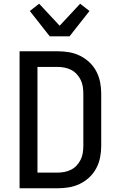

<svg xmlns="http://www.w3.org/2000/svg" viewBox="-20 -1010 640 1030"><path d="M85 0V-735H288Q319 -735 349.5 -730Q380 -725 408 -711.5Q436 -698 459 -676.5Q482 -655 496.5 -627.5Q511 -600 517 -569.5Q523 -539 523 -508V-227Q523 -196 517 -165.5Q511 -135 496.5 -107.5Q482 -80 459 -58.5Q436 -37 408 -23.5Q380 -10 349.5 -5Q319 0 288 0ZM288 -84Q307 -84 325.5 -87.5Q344 -91 361 -99.5Q378 -108 391 -122Q404 -136 412.5 -153Q421 -170 424 -189Q427 -208 427 -227V-508Q427 -527 424 -546Q421 -565 412.5 -582Q404 -599 391 -613Q378 -627 361 -635.5Q344 -644 325.5 -647.5Q307 -651 288 -651H181V-84ZM247 -815 140 -951 190 -990 300 -872 410 -990 460 -951 353 -815Z"/></svg>

Font: Iosevka Aile Medium
Style: Regular
Weight: 500
Designer: Belleve Invis
Foundry: Belleve Invis
Version: Version 27.3.5; ttfautohint (v1.8.4)